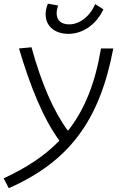

<svg xmlns="http://www.w3.org/2000/svg" viewBox="-47 -777 653 1028"><path d="M0 230.5C323.7 87.9 486.8 -132.3 559.6 -517.6H493.7C462.9 -332.5 406.7 -190.4 316.9 -76.7C240.2 -180.7 175.3 -328.6 121.6 -523.9L54.7 -517.6C115.2 -312.5 185.5 -140.6 271 -23.9C193.8 56.2 95.7 121.1 -27.3 177.7ZM319.8 -595.7C386.7 -595.7 463.4 -635.7 506.8 -727.1L462.4 -754.9C433.1 -685.5 375.5 -646.5 323.7 -646.5C278.3 -646.5 256.3 -670.4 256.3 -706.5C256.3 -718.8 259.3 -732.4 264.2 -747.6L209.5 -757.3C201.2 -737.3 197.3 -717.8 197.3 -699.7C197.3 -639.2 243.7 -595.7 319.8 -595.7Z"/></svg>

Font: Cascadia Code NF Light
Style: Italic
Weight: 300
Italic angle: -10°
Monospace: yes
Designer: Aaron Bell
Foundry: Saja Typeworks
Version: Version 2404.023